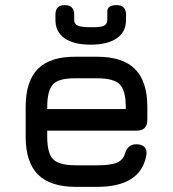

<svg xmlns="http://www.w3.org/2000/svg" viewBox="-20 -728 674 748"><path d="M196 -650V-671Q196 -708 232 -708Q269 -708 269 -671V-650Q269 -635 282.5 -628.5Q296 -622 333 -622Q371 -621 384.5 -627.5Q398 -634 398 -650V-683Q398 -708 434 -708Q471 -708 471 -671V-650Q471 -604 435 -579Q399 -554 333 -554Q267 -554 231.5 -579Q196 -604 196 -650ZM276 0Q176 0 128 -48Q80 -96 80 -195V-311Q80 -412 128 -460Q176 -508 276 -507H358Q458 -507 506 -459Q554 -411 554 -311V-261Q554 -219 512 -219H164V-195Q164 -130 187.5 -107Q211 -84 276 -84H358Q409 -84 433.5 -93.5Q458 -103 466 -127Q477 -166 511 -166Q532 -166 543 -155Q554 -144 550 -123Q528 0 358 0ZM276 -423Q211 -424 187.5 -400.5Q164 -377 164 -311V-303H470V-311Q470 -376 446.5 -399.5Q423 -423 358 -423Z"/></svg>

Font: Jura
Style: Bold
Weight: 700
Designer: Daniel Johnson, Alexei Vanyashin
Foundry: Daniel Johnson
Version: Version 5.103